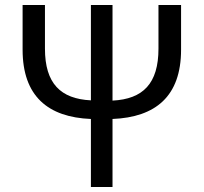

<svg xmlns="http://www.w3.org/2000/svg" viewBox="-20 -753 820 773"><path d="M346 0H433V-274C606 -281 709 -365 709 -553V-733H618V-557C618 -417 556 -354 433 -348V-733H346V-349C224 -355 161 -417 161 -557V-733H71V-553C71 -366 173 -281 346 -274Z"/></svg>

Font: Noto Sans Mono CJK SC
Style: Regular
Weight: 400
Designer: Ryoko NISHIZUKA 西塚涼子 (kana, bopomofo & ideographs); Paul D. Hunt (Latin, Greek & Cyrillic); Sandoll Communications 산돌커뮤니
Foundry: Adobe
Version: Version 2.004;hotconv 1.0.118;makeotfexe 2.5.65603